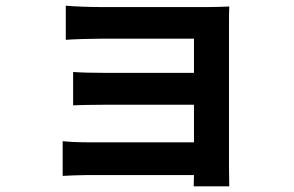

<svg xmlns="http://www.w3.org/2000/svg" viewBox="-20 -585 1040 680"><path d="M202 -85V38C219 37 260 35 288 35H667L666 75H792C792 57 791 23 791 7C791 -73 791 -454 791 -495C791 -516 791 -549 792 -562C776 -561 739 -560 715 -560C633 -560 418 -560 337 -560C300 -560 239 -562 213 -565V-444C237 -446 300 -448 337 -448C418 -448 628 -448 667 -448V-327H348C310 -327 265 -328 239 -330V-212C262 -213 310 -214 348 -214H667V-81H289C253 -81 219 -83 202 -85Z"/></svg>

Font: Noto Sans Mono CJK HK
Style: Bold
Weight: 700
Designer: Ryoko NISHIZUKA 西塚涼子 (kana, bopomofo & ideographs); Paul D. Hunt (Latin, Greek & Cyrillic); Sandoll Communications 산돌커뮤니
Foundry: Adobe
Version: Version 2.004;hotconv 1.0.118;makeotfexe 2.5.65603